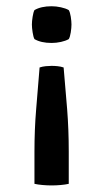

<svg xmlns="http://www.w3.org/2000/svg" viewBox="-20 -570 326 599"><path d="M103.5 -359.5Q98 -292 92.8 -229Q87.5 -166 87.5 -97.5V3.5Q98.5 6 112.8 7.2Q127 8.5 141 8.5Q155.5 8.5 169.5 7.2Q183.5 6 194.5 3.5V-97.5Q194.5 -166 189.5 -229Q184.5 -292 178.5 -359.5Q169.5 -362.5 159.8 -363.5Q150 -364.5 141 -364.5Q132.5 -364.5 122.5 -363.5Q112.5 -362.5 103.5 -359.5ZM141 -436Q155.5 -436 170.2 -439.2Q185 -442.5 194.5 -448Q198.5 -454.5 200.8 -469Q203 -483.5 203 -493.5Q203 -503.5 200.8 -517.8Q198.5 -532 194.5 -538.5Q185 -544 170.2 -547.2Q155.5 -550.5 141 -550.5Q108 -550.5 87.5 -538.5Q84 -532 81.8 -517.8Q79.5 -503.5 79.5 -493.5Q79.5 -483.5 81.8 -469Q84 -454.5 87.5 -448Q108 -436 141 -436Z"/></svg>

Font: Signika Negative SC
Style: Regular
Weight: 400
Designer: Anna Giedryś
Foundry: Anna Giedryś
Version: Version 2.000; ttfautohint (v1.8.3) -l 8 -r 50 -G 200 -x 9 -